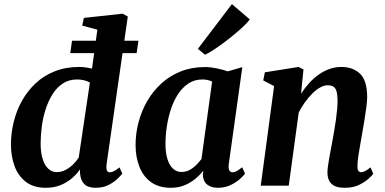

<svg xmlns="http://www.w3.org/2000/svg" viewBox="-20 -882 1828 912"><path d="M486 -100.5Q484 -82.5 487.5 -73Q491 -63.5 501.5 -63.5Q510 -63.5 520.5 -68.5Q531 -73.5 547.5 -87L561 -57Q555 -49.5 538.5 -33.2Q522 -17 495.8 -3.5Q469.5 10 434 10Q397.5 10 380 -8Q362.5 -26 360 -60V-77.5Q346 -56.5 323.2 -36.5Q300.5 -16.5 269 -3.2Q237.5 10 197.5 10Q140 10 103.2 -18Q66.5 -46 49.2 -92.8Q32 -139.5 32 -195.5Q32 -249 45 -302.2Q58 -355.5 84 -402.5Q110 -449.5 148.8 -486Q187.5 -522.5 239.8 -543.2Q292 -564 357 -564Q371 -564 387 -561.8Q403 -559.5 417 -556L442.5 -741L370.5 -760.5L378.5 -797L562.5 -817L587 -803.5ZM407 -490Q394.5 -497 379 -500.8Q363.5 -504.5 346 -504.5Q307.5 -504.5 278.8 -485.8Q250 -467 229.8 -434.8Q209.5 -402.5 196.8 -362.8Q184 -323 178.5 -280.8Q173 -238.5 173 -199.5Q173 -158.5 182.2 -128Q191.5 -97.5 208.8 -81Q226 -64.5 250 -64.5Q272 -64.5 291.8 -75Q311.5 -85.5 327.8 -101.5Q344 -117.5 354 -134ZM322 -688.5H637.5L629 -629.5H314Z M1066.5 -101.5Q1064 -80.5 1069.8 -72Q1075.5 -63.5 1085.5 -63.5Q1093.5 -63.5 1104 -69Q1114.5 -74.5 1130 -87.5L1144 -57.5Q1138.5 -49 1120.8 -32.8Q1103 -16.5 1076 -3.2Q1049 10 1014.5 10Q983.5 10 964 -5.5Q944.5 -21 943.5 -52L945.5 -71Q930 -51 907.8 -32.5Q885.5 -14 856.5 -2Q827.5 10 791.5 10Q734.5 10 697.2 -17Q660 -44 642 -90.2Q624 -136.5 624 -193.5Q624 -247.5 638 -301Q652 -354.5 679.2 -401.8Q706.5 -449 746.5 -485.5Q786.5 -522 838.5 -542.8Q890.5 -563.5 953.5 -563.5Q980 -563.5 1010.2 -557.2Q1040.5 -551 1061.5 -543L1131 -563ZM987.5 -494.5Q977.5 -499.5 966 -502Q954.5 -504.5 941.5 -504.5Q904.5 -504.5 876 -486Q847.5 -467.5 826.5 -436Q805.5 -404.5 792.2 -364.5Q779 -324.5 772.5 -281.5Q766 -238.5 766 -197.5Q766 -154.5 775.8 -124.8Q785.5 -95 802.8 -80Q820 -65 842.5 -65Q857.5 -65 871 -70.2Q884.5 -75.5 896.2 -84.5Q908 -93.5 918.2 -104.5Q928.5 -115.5 937 -126.5ZM920 -650 1081.5 -862.5 1166.5 -790Q1160 -780 1142 -762.2Q1124 -744.5 1099.2 -723.8Q1074.5 -703 1047.8 -682.8Q1021 -662.5 996.2 -646.2Q971.5 -630 954 -622Z M1410 -437Q1427.5 -464 1448.2 -487Q1469 -510 1493.2 -527.2Q1517.5 -544.5 1544.5 -554.2Q1571.5 -564 1601.5 -564Q1656.5 -564 1690.2 -531.8Q1724 -499.5 1724 -420.5Q1724 -402.5 1720 -371.8Q1716 -341 1710.5 -307.5Q1705 -274 1700 -246.5Q1696 -221.5 1690.8 -193.5Q1685.5 -165.5 1681.8 -139.2Q1678 -113 1678 -93Q1677.5 -75.5 1682.8 -69.8Q1688 -64 1694.5 -64Q1703.5 -64 1713.8 -69Q1724 -74 1740 -87L1753 -56.5Q1748 -49 1730.5 -33Q1713 -17 1685 -3.5Q1657 10 1618 10Q1584.5 10 1566.5 -0.2Q1548.5 -10.5 1541.8 -27.5Q1535 -44.5 1535.5 -64Q1535.5 -76.5 1538 -94.2Q1540.5 -112 1544.2 -133Q1548 -154 1552.2 -176Q1556.5 -198 1560 -218Q1563.5 -239 1567.8 -263Q1572 -287 1575.5 -312Q1579 -337 1581.2 -360.8Q1583.5 -384.5 1583.5 -405.5Q1583 -433.5 1578.2 -449Q1573.5 -464.5 1563.2 -470.8Q1553 -477 1536.5 -477Q1520 -477 1501.2 -466.8Q1482.5 -456.5 1464.2 -438.5Q1446 -420.5 1429.2 -397.2Q1412.5 -374 1399 -348L1351.5 0H1218.5L1282 -473L1230.5 -500L1238 -538.5L1398 -564L1421.5 -552Z"/></svg>

Font: Merriweather 28pt
Style: Bold Italic
Weight: 700
Italic angle: -7.8°
Version: Version 2.101